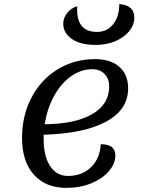

<svg xmlns="http://www.w3.org/2000/svg" viewBox="-20 -887 687 932"><path d="M192 -233V-211Q192 -128 223.5 -80.5Q255 -33 310 -33Q378 -33 421.5 -75Q465 -117 469 -187Q540 -187 540 -133Q540 -93 509 -56.5Q478 -20 423.5 2.5Q369 25 303 25Q201 25 144 -39.5Q87 -104 87 -218Q87 -326 133 -413.5Q179 -501 260 -550.5Q341 -600 441 -600Q517 -600 559.5 -562.5Q602 -525 602 -458Q602 -355 496 -297Q390 -239 192 -233ZM197 -284Q345 -285 427.5 -333Q510 -381 510 -467Q510 -505 487.5 -528Q465 -551 428 -551Q373 -551 324.5 -516.5Q276 -482 242.5 -421Q209 -360 197 -284ZM559 -867Q594 -865 613 -848.5Q632 -832 632 -801Q632 -766 607 -735.5Q582 -705 539.5 -687Q497 -669 445 -669Q370 -669 328.5 -698Q287 -727 287 -772Q287 -800 306 -824Q325 -848 355 -857Q347 -732 451 -732Q499 -732 529 -769Q559 -806 559 -867Z"/></svg>

Font: Lemonada Light
Style: Regular
Weight: 300
Designer: Mohamed Gaber (Arabic) Eduardo Tunni (Latin)
Foundry: Kief Type Foundry
Version: Version 3.006